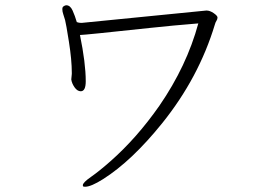

<svg xmlns="http://www.w3.org/2000/svg" viewBox="-20 -692 1040 730"><path d="M251 -390 253 -411V-415Q253 -464 242 -533.5Q231 -603 227.5 -615.5Q224 -628 220.5 -638Q217 -648 217 -657Q217 -666 222 -668Q227 -672 232 -672Q247 -672 256 -652Q265 -632 272 -608Q280 -605 288 -605H291L765 -652Q778 -652 792.5 -642Q807 -632 807 -625.5Q807 -619 803 -613Q799 -607 797 -599Q736 -397 597 -224Q481 -80 372 -11Q326 18 304 18Q297 18 296 16.5Q295 15 295 12Q295 2 326 -19.5Q357 -41 400 -79Q500 -167 586 -290Q690 -441 734 -603Q635 -595 552 -586Q301 -559 285 -559H284Q306 -452 306 -383Q306 -345 287 -345Q274 -345 263.5 -360Q253 -375 251 -390Z"/></svg>

Font: LXGW WenKai Light
Style: Regular
Weight: 300
Designer: LXGW / Fontworks Inc.
Foundry: LXGW / Fontworks Inc.
Version: Version 1.501; October 10, 2024